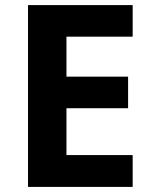

<svg xmlns="http://www.w3.org/2000/svg" viewBox="-20 -734 600 754"><path d="M501 0H90V-714H501V-590H241V-433H483V-309H241V-125H501Z"/></svg>

Font: Noto Sans Ethiopic
Style: Bold
Weight: 700
Designer: Monotype Design Team
Foundry: Monotype Imaging Inc.
Version: Version 2.102; ttfautohint (v1.8.4.7-5d5b)